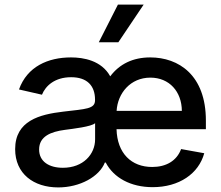

<svg xmlns="http://www.w3.org/2000/svg" viewBox="-20 -802 961 834"><path d="M643.1 11C758.2 11 843 -47.6 867.2 -136.4L766.7 -154.5C747.5 -103 701.3 -76.7 641 -76.7C550.8 -76.7 489 -136 486.2 -240.8H874.3V-278.4C874.3 -475.5 756.4 -552.6 632.5 -552.6C557.2 -552.6 498.9 -523.8 458.8 -470.5C420.8 -539.4 342.7 -552.6 288.4 -552.6C188.6 -552.6 98 -512.8 62.5 -413.4L162.3 -390.6C177.9 -429.3 218 -466.6 289.1 -466.6C357.6 -466.6 392.8 -430.4 392.8 -369V-366.5C392.8 -328.5 353 -328.8 255 -317.1C152 -305 45.8 -277.7 45.8 -154.1C45.8 -47.2 126.1 12.1 233 12.1C327.4 12.1 411.6 -34.8 435.4 -95.9H439.3C473.7 -29.8 547.9 11 643.1 11ZM149.9 -152.7C149.9 -209.5 200.3 -229.8 261.7 -237.9C296.2 -242.5 377.8 -251.8 393.1 -267V-196.7C393.1 -132.1 341.6 -73.2 253.2 -73.2C193.2 -73.2 149.9 -100.1 149.9 -152.7ZM409.1 -618.3H494L604 -782H492.2ZM486.5 -320.3C491.1 -397.4 546.9 -464.8 633.2 -464.8C715.6 -464.8 769.5 -403.8 769.9 -320.3Z"/></svg>

Font: Magic Ui Pro Medium
Style: Regular
Weight: 500
Designer: Stefan Endress, Andreas Faust
Version: Version 1.000;FEAKit 1.0